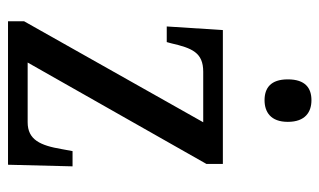

<svg xmlns="http://www.w3.org/2000/svg" viewBox="-179 -618 797 479"><g transform="rotate(90 219.5 -378.5)"><path d="M230 -640C259 -640 284 -655 284 -698C284 -742 259 -757 230 -757C200 -757 178 -742 178 -698C178 -655 200 -640 230 -640ZM33 0H391L395 -161H357L352 -134C343 -81 329 -49 285 -49H136L389 -495V-536H55L46 -396H85L88 -407C100 -459 111 -487 159 -487H285L33 -40Z"/></g></svg>

Font: Noto Serif Bengali Condensed
Style: Regular
Weight: 400
Width: 3
Designer: Juan Bruce, Universal Thirst, Indian Type Foundry and the Monotype Design Team.
Foundry: Monotype Imaging Inc.
Version: Version 2.003